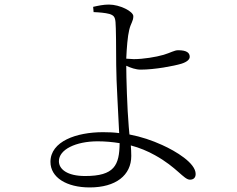

<svg xmlns="http://www.w3.org/2000/svg" viewBox="-20 -787 1040 841"><path d="M596 -482C658 -482 742 -498 775 -508C800 -516 811 -527 811 -538C811 -555 799 -567 760 -567C744 -567 727 -556 697 -547C663 -537 607 -528 566 -528L533 -530C535 -577 539 -628 546 -656C553 -686 564 -694 564 -716C564 -737 505 -767 457 -767C433 -767 410 -762 388 -757L390 -734C414 -733 440 -731 459 -726C478 -720 484 -713 486 -690C488 -672 489 -570 489 -502C489 -432 499 -278 502 -204C480 -207 456 -208 431 -208C315 -208 201 -168 201 -78C201 -10 271 34 373 34C487 34 555 -19 555 -104C555 -121 554 -136 553 -150C591 -140 627 -125 659 -107C755 -54 785 0 812 0C827 0 837 -8 837 -25C837 -73 750 -125 690 -152C646 -172 599 -188 547 -198L544 -231C537 -311 533 -452 533 -499C552 -490 575 -482 596 -482ZM504 -160C503 -63 481 -16 353 -16C274 -16 238 -46 238 -81C238 -132 312 -168 408 -168C441 -168 473 -165 504 -160Z"/></svg>

Font: Source Han Serif CN Light
Style: Regular
Weight: 300
Designer: Ryoko NISHIZUKA 西塚涼子 (kana & ideographs); Frank Grießhammer (Latin, Greek & Cyrillic); Wenlong ZHANG 张文龙 (bopomofo); San
Foundry: Adobe
Version: Version 2.003;hotconv 1.1.1;makeotfexe 2.6.0